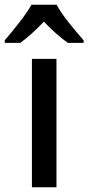

<svg xmlns="http://www.w3.org/2000/svg" viewBox="-59 -786 371 806"><path d="M179 -766H73C49 -722 -3 -659 -39 -617V-606H26C57 -628 92 -660 125 -695C159 -660 194 -628 226 -606H292V-617C256 -658 202 -721 179 -766ZM178 0V-539H75V0Z"/></svg>

Font: Noto Sans Devanagari UI SemiCondensed Medium
Style: Regular
Weight: 500
Width: 4
Designer: Jelle Bosma - Monotype Design Team
Foundry: Monotype Imaging Inc.
Version: Version 2.004